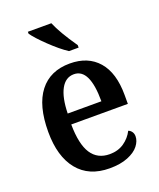

<svg xmlns="http://www.w3.org/2000/svg" viewBox="-143 -855 791 953"><g transform="rotate(-20 252.5 -378.0)"><path d="M45 -264Q45 -403 101 -475Q157 -547 261 -547Q357 -547 410.5 -485.5Q464 -424 464 -307V-260H165Q166 -155 198.5 -105.5Q231 -56 295 -56Q339 -56 371 -78Q403 -100 420 -134Q431 -130 438 -120Q445 -110 445 -96Q445 -71 426 -46.5Q407 -22 367.5 -6Q328 10 271 10Q162 10 103.5 -62Q45 -134 45 -264ZM345 -317Q345 -490 262 -490Q218 -490 193.5 -445.5Q169 -401 167 -317ZM120 -756V-766H244Q267 -710 330 -619V-606H279Q239 -632 188.5 -680.5Q138 -729 120 -756Z"/></g></svg>

Font: Noto Serif NarrowSemiBold
Style: Regular
Weight: 600
Width: 4
Designer: Monotype Design Team
Foundry: Monotype Imaging Inc.
Version: Version 1.001